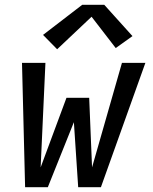

<svg xmlns="http://www.w3.org/2000/svg" viewBox="-20 -783 640 803"><path d="M85 0 72 -520H170L150 -83L258 -374H353L365 -83L490 -520H588L402 0H307L289 -272L180 0ZM219 -577 160 -637 324 -763H416L534 -632L464 -582L363 -713Z"/></svg>

Font: Iosevka SS04 Md Ex Obl
Style: Regular
Weight: 500
Width: 7
Italic angle: -9°
Monospace: yes
Designer: Belleve Invis
Foundry: Belleve Invis
Version: Version 19.0.0; ttfautohint (v1.8.4)